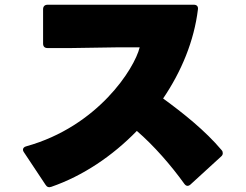

<svg xmlns="http://www.w3.org/2000/svg" viewBox="-20 -756 1040 811"><path d="M197 33C330 -13 455 -97 558 -203C630 -141 703 -57 759 21C763 26 767 29 772 29C776 29 781 27 785 23L914 -95C919 -99 921 -104 921 -109C921 -113 920 -118 916 -122C847 -204 754 -278 669 -340C747 -455 800 -584 816 -716C818 -729 811 -736 799 -736H181C169 -736 162 -729 162 -717V-572C162 -559 169 -553 181 -553C213 -553 246 -553 278 -553L473 -556C505 -556 538 -556 570 -556C548 -466 393 -222 91 -138C82 -136 77 -130 77 -124C77 -120 78 -117 81 -113L172 24C178 34 186 37 197 33Z"/></svg>

Font: LINE Seed JP App_OTF ExtraBold
Style: Regular
Weight: 800
Designer: LINE & Fontrix & Fontworks
Version: Version 1.013